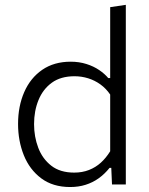

<svg xmlns="http://www.w3.org/2000/svg" viewBox="-20 -761 616 792"><path d="M269.5 10.5Q198 10.5 150 -25.5Q102 -61.5 78.2 -120.8Q54.5 -180 54.5 -249.5Q54.5 -323 80 -381.2Q105.5 -439.5 154.2 -473Q203 -506.5 271.5 -506.5Q306.5 -506.5 336.5 -497Q366.5 -487.5 389.2 -472Q412 -456.5 426.5 -439H434.5V-494Q434.5 -557 434.5 -616.5Q434.5 -676 434.5 -731.5L499 -741Q499 -680 499 -619.8Q499 -559.5 499 -494V-219.5Q499 -158.5 499 -107Q499 -55.5 499 0H442L439 -68.5H432Q411.5 -43 387 -25.5Q362.5 -8 333.2 1.2Q304 10.5 269.5 10.5ZM286 -49Q319.5 -49 347 -59.8Q374.5 -70.5 396 -90Q417.5 -109.5 434.5 -137V-371Q417.5 -396 394.2 -412.8Q371 -429.5 343.8 -438Q316.5 -446.5 287.5 -446.5Q230.5 -446.5 193.8 -419.8Q157 -393 138.8 -348.2Q120.5 -303.5 120.5 -249Q120.5 -197 137.8 -151.5Q155 -106 191.5 -77.5Q228 -49 286 -49Z"/></svg>

Font: Commissioner Thin Light
Style: Regular
Weight: 300
Version: Version 1.000